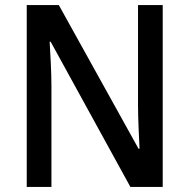

<svg xmlns="http://www.w3.org/2000/svg" viewBox="-20 -734 744 754"><path d="M619 0V-714H522V-322C522 -269 526 -194 528 -150H524L211 -714H85V0H182V-393C182 -452 178 -518 175 -570H179L492 0Z"/></svg>

Font: Noto Sans Myanmar UI SemiCondensed Medium
Style: Regular
Weight: 500
Width: 4
Designer: Monotype Design Team
Foundry: Monotype Imaging Inc.
Version: Version 2.103